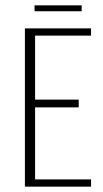

<svg xmlns="http://www.w3.org/2000/svg" viewBox="-20 -697 386 717"><path d="M73 0V-591H320V-564H111V-325H274V-296H111V-27H320V0ZM109 -655V-677H285V-655Z"/></svg>

Font: Alumni Sans Thin ExtraLight
Style: Regular
Weight: 250
Version: Version 1.018